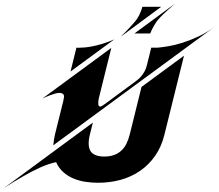

<svg xmlns="http://www.w3.org/2000/svg" viewBox="-130 -976 1179 1033"><path d="M593.3 -795.9 811 -956.1Q789.1 -937 769.5 -918.9Q757.8 -908.7 750.5 -901.4Q743.2 -894 735.8 -886.7Q728.5 -879.4 722.2 -872.1Q715.8 -864.7 711.9 -858.9Q704.1 -847.7 697.8 -836.4Q691.4 -825.2 687 -816.4Q682.1 -805.7 678.2 -795.9ZM737.3 -939.5 520 -778.8Q538.6 -797.4 555.2 -814.5Q564.9 -824.7 571.3 -831.8Q577.6 -838.9 584 -845.9Q590.3 -853 596.2 -860.1Q602.1 -867.2 606 -872.6Q613.8 -884.3 619.6 -896Q625.5 -907.7 628.9 -917.5Q633.3 -928.7 636.2 -939.5ZM683.6 -719.7H719.7Q741.7 -721.7 775.9 -727.3Q810.1 -732.9 851.3 -745.8Q892.6 -758.8 938.2 -780Q983.9 -801.3 1028.8 -835L156.7 -194.3Q157.7 -207.5 159.9 -220.9Q162.1 -234.4 165 -249.5L210.9 -434.1Q210.9 -438 212.4 -443.4Q217.3 -461.9 210.4 -469Q203.6 -476.1 189.9 -476.1Q179.2 -476.1 165.5 -472.2Q151.9 -468.3 138.7 -463.4Q125.5 -458.5 114.5 -453.4Q103.5 -448.2 98.1 -445.8L468.8 -718.3L400.4 -441.9Q399.4 -435.1 398.9 -428Q398.4 -420.9 398.9 -415.3Q399.4 -409.7 401.9 -406.2Q404.3 -402.8 408.7 -402.8Q415.5 -402.8 425.8 -410.6Q435.1 -417 450 -428Q464.8 -439 482.7 -452.1Q500.5 -465.3 519 -479Q537.6 -492.7 554.2 -504.9Q570.8 -517.1 583.3 -526.1Q595.7 -535.2 600.6 -539.1Q608.4 -544.4 617.2 -552.5Q626 -560.5 634.3 -571.3Q642.6 -582 649.4 -595Q656.2 -607.9 659.7 -623Q659.7 -623 660.9 -627.2Q662.1 -631.3 663.6 -638.2Q665 -645 667.2 -653.6Q669.4 -662.1 671.9 -671.4Q677.2 -692.4 683.6 -719.7ZM281.2 -719.7Q283.2 -719.2 285.6 -719.2Q288.1 -719.2 290.8 -719.2Q293.5 -719.2 297.4 -719.2Q308.1 -719.2 325.9 -720.7Q343.8 -722.2 367.4 -726.8Q391.1 -731.4 420.7 -740.2Q450.2 -749 484.9 -764.2L249.5 -591.3ZM631.3 -508.3 859.9 -676.3 754.4 -250.5Q738.3 -185.5 704.3 -137.2Q670.4 -88.9 623.5 -56.6Q576.7 -24.4 519 -8.5Q461.4 7.3 397.9 7.3Q365.2 7.3 331.3 2.4Q297.4 -2.4 266.6 -15.1Q235.8 -27.8 211.2 -49.3Q186.5 -70.8 171.9 -103.5Q153.3 -100.1 131.1 -92.5Q108.9 -85 85.4 -74.5Q62 -64 38.6 -51.8Q15.1 -39.6 -6.3 -26.9Q-57.6 2 -109.9 36.6L369.6 -316.4L351.6 -244.1Q339.4 -185.1 360.4 -158.2Q381.3 -133.8 430.7 -133.8Q461.4 -133.8 483.9 -142.1Q506.3 -150.4 522.9 -165.8Q539.6 -181.2 550.5 -203.4Q561.5 -225.6 568.4 -253.9Z"/></svg>

Font: Facon
Style: Bold Italic
Weight: 700
Italic angle: -12°
Designer: Google
Version: Version 2.001150; 2014